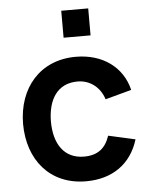

<svg xmlns="http://www.w3.org/2000/svg" viewBox="-55 -815 686 876"><g transform="rotate(-5 288.0 -377.5)"><path d="M304.5 15C425 15 511.5 -46 545 -156L422 -183.5C403.5 -128 368.5 -98 304.5 -98C214 -98 168 -167 167.5 -270C168 -369 210 -442 304.5 -442C359.5 -442 406.5 -408 425 -350L545 -382.5C519.5 -489 428.5 -555 306 -555C142 -555 40.5 -435.5 40 -270C40.5 -107 137.5 15 304.5 15ZM258.5 -646.5H382V-770H258.5Z"/></g></svg>

Font: Eudonet
Style: Bold
Weight: 700
Designer: Mikhail Sharanda
Foundry: Mikhail Sharanda
Version: Version 4.503;Glyphs 3.1.2 (3151)